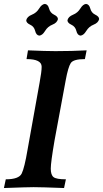

<svg xmlns="http://www.w3.org/2000/svg" viewBox="-34 -947 519 967"><path d="M288.6 0Q172.9 -4.4 135.3 -4.4Q105 -4.4 -14.2 0L-4.9 -43.9Q61 -43.9 75.2 -72.8Q89.4 -101.6 105 -194.3L165.5 -531.2Q175.8 -586.4 175.8 -610.8Q175.8 -649.4 99.6 -649.4L106.9 -693.4Q197.3 -689.5 245.1 -689.5Q329.1 -689.5 402.3 -693.4L393.6 -649.4Q335.4 -649.4 322.3 -629.2Q309.1 -608.9 296.9 -542.5L240.7 -239.7Q221.7 -128.9 221.7 -97.7Q221.7 -65.9 235.8 -54.9Q250 -43.9 297.9 -43.9ZM164.1 -767.6Q148.4 -769 143.1 -791.3Q137.7 -813.5 117.9 -822.5Q98.1 -831.5 98.1 -845.2Q102.5 -863.3 126.2 -872.8Q149.9 -882.3 163.1 -904.1Q176.3 -925.8 191.9 -927.2Q207.5 -925.8 213.1 -904.1Q218.8 -882.3 238.3 -873Q257.8 -863.8 257.8 -850.6Q253.4 -832 230 -822.8Q206.5 -813.5 193.1 -791.3Q179.7 -769 164.1 -767.6ZM371.6 -767.6Q356 -769 350.6 -791.3Q345.2 -813.5 325.4 -822.5Q305.7 -831.5 305.7 -845.2Q310.1 -863.3 333.7 -872.8Q357.4 -882.3 370.6 -904.1Q383.8 -925.8 399.4 -927.2Q415 -925.8 420.7 -904.1Q426.3 -882.3 445.8 -873Q465.3 -863.8 465.3 -850.6Q460.9 -832 437.5 -822.8Q414.1 -813.5 400.6 -791.3Q387.2 -769 371.6 -767.6Z"/></svg>

Font: Kelvinch
Style: Bold Italic
Weight: 700
Italic angle: -10°
Designer: Paul James Miller
Foundry: High-Logic / Made with FontCreator
Version: Version 3.30 September 23, 2016